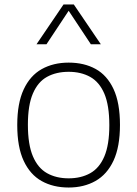

<svg xmlns="http://www.w3.org/2000/svg" viewBox="-20 -828 612 857"><path d="M286.5 9Q217.5 9 166 -19.8Q114.5 -48.5 85.8 -110Q57 -171.5 57 -270Q57 -367.5 85.8 -429Q114.5 -490.5 166.2 -519.5Q218 -548.5 286.5 -548.5Q355.5 -548.5 406.8 -520.2Q458 -492 486.8 -430.5Q515.5 -369 515.5 -270.5Q515.5 -173 486.8 -111.2Q458 -49.5 406.2 -20.2Q354.5 9 286.5 9ZM286.5 -32Q341.5 -32 382.5 -54.8Q423.5 -77.5 445.8 -129.8Q468 -182 468 -269Q468 -357.5 445.8 -409.8Q423.5 -462 382.5 -484.8Q341.5 -507.5 286.5 -507.5Q231 -507.5 190 -485Q149 -462.5 126.8 -410.5Q104.5 -358.5 104.5 -271.5Q104.5 -183 126.8 -130.5Q149 -78 190 -55Q231 -32 286.5 -32ZM143 -630.5 263.5 -808H309.5L430 -630.5H385.5L278.5 -792H294.5L187.5 -630.5Z"/></svg>

Font: Encode Sans SemiExpanded ExtraLight
Style: Regular
Weight: 250
Width: 6
Designer: Multiple Designers
Foundry: Impallari Type
Version: Version 3.002